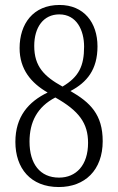

<svg xmlns="http://www.w3.org/2000/svg" viewBox="-20 -744 474 774"><path d="M217 10C322 10 394 -58 394 -175C394 -282 344 -331 264 -377C331 -412 373 -464 373 -557C373 -653 318 -724 220 -724C113 -724 59 -647 59 -550C59 -464 106 -409 172 -371C95 -334 42 -274 42 -172C42 -66 103 10 217 10ZM232 -395C158 -436 118 -476 118 -559C118 -634 155 -686 219 -686C289 -686 319 -622 319 -556C319 -478 298 -434 232 -395ZM218 -28C141 -28 99 -84 99 -173C99 -252 130 -313 203 -351C299 -297 335 -247 335 -168C335 -78 287 -28 218 -28Z"/></svg>

Font: Noto Serif Thai ExtraCondensed Light
Style: Regular
Weight: 300
Width: 2
Designer: Monotype Design Team
Foundry: Monotype Imaging Inc.
Version: Version 2.002